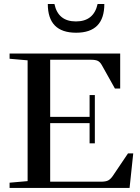

<svg xmlns="http://www.w3.org/2000/svg" viewBox="-20 -927 691 947"><path d="M355.5 -765.6Q215.8 -765.6 215.8 -907.2H248.5Q266.6 -821.3 354.5 -821.3Q442.4 -821.3 461.4 -907.2H494.6Q494.6 -765.6 355.5 -765.6ZM27.3 0V-25.9L116.2 -33.7V-629.4L27.3 -637.2V-663.1H572.8V-490.2H546.9L482.4 -605.5Q474.1 -620.6 462.9 -626.5Q451.7 -632.3 428.7 -632.3H227.5V-350.6H421.9V-458H447.8V-220.2H421.9V-319.8H227.5V-30.8H476.6Q501.5 -30.8 513.2 -36.9Q524.9 -43 535.6 -58.1L611.3 -170.4H637.2L619.1 0Z"/></svg>

Font: Elstob Medium
Style: Regular
Weight: 500
Designer: Peter S. Baker
Version: Version 1.015